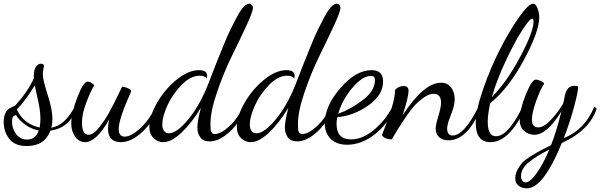

<svg xmlns="http://www.w3.org/2000/svg" viewBox="-40 -740 3252 1040"><path d="M-20 -80Q-20 -107 -11.5 -125.5Q-3 -144 7.5 -150.5Q18 -157 29.5 -162Q41 -167 44 -170Q108 -240 143 -315V-327Q143 -361 154.5 -378Q166 -395 182 -395Q198 -395 198 -382Q198 -380 195 -366Q192 -352 192 -338Q192 -308 218 -227Q244 -146 244 -97Q244 -70 238 -48Q312 -61 364 -161L373 -151Q338 -48 233 -32Q202 51 105 51Q40 51 10 12Q-20 -27 -20 -80ZM179 -96Q179 -124 174 -155Q169 -186 160 -223.5Q151 -261 148 -277Q97 -193 51 -147Q88 -68 175 -49Q179 -75 179 -96ZM107 16Q153 16 170 -33Q130 -41 97 -64.5Q64 -88 47 -116Q25 -115 25 -81Q25 -43 47.5 -13.5Q70 16 107 16Z M622 -271Q670 -262 670 -245Q670 -242 653 -204.5Q636 -167 619.5 -118Q603 -69 603 -40Q603 0 636 0Q670 0 719 -44.5Q768 -89 803 -162L816 -153Q784 -73 726.5 -21.5Q669 30 615 30Q545 30 545 -44Q545 -64 552 -94Q482 30 421 30Q388 30 367 0.5Q346 -29 346 -71Q346 -128 379 -213Q412 -298 434 -298Q453 -298 471 -278Q450 -245 427 -183.5Q404 -122 404 -77Q404 -10 440 -10Q453 -10 467.5 -20Q482 -30 497 -49.5Q512 -69 525.5 -88.5Q539 -108 554.5 -137Q570 -166 580 -185.5Q590 -205 603.5 -233.5Q617 -262 622 -271Z M1080 -315Q1069 -330 1042 -330Q992 -330 943 -279.5Q894 -229 866.5 -168Q839 -107 839 -66Q839 -44 848.5 -31Q858 -18 875 -18Q918 -18 981.5 -95.5Q1045 -173 1091 -293Q1116 -358 1130 -393.5Q1144 -429 1168 -488Q1192 -547 1208.5 -580.5Q1225 -614 1244.5 -650.5Q1264 -687 1280.5 -703.5Q1297 -720 1310 -720Q1318 -720 1324 -713.5Q1330 -707 1330 -697Q1330 -677 1294 -599.5Q1258 -522 1215 -434.5Q1172 -347 1136 -242Q1100 -137 1100 -70Q1100 -47 1101 -37.5Q1102 -28 1107 -21Q1112 -14 1123 -14Q1156 -14 1201.5 -55.5Q1247 -97 1277 -162L1289 -153Q1260 -77 1203.5 -25.5Q1147 26 1095 26Q1061 26 1045 4Q1029 -18 1029 -49Q1029 -83 1048 -156Q997 -72 942.5 -21Q888 30 844 30Q815 30 792 8.5Q769 -13 769 -54Q769 -109 809.5 -181Q850 -253 914.5 -306.5Q979 -360 1038 -360Q1082 -360 1082 -329Q1082 -325 1080 -315Z M1554 -315Q1543 -330 1516 -330Q1466 -330 1417 -279.5Q1368 -229 1340.5 -168Q1313 -107 1313 -66Q1313 -44 1322.5 -31Q1332 -18 1349 -18Q1392 -18 1455.5 -95.5Q1519 -173 1565 -293Q1590 -358 1604 -393.5Q1618 -429 1642 -488Q1666 -547 1682.5 -580.5Q1699 -614 1718.5 -650.5Q1738 -687 1754.5 -703.5Q1771 -720 1784 -720Q1792 -720 1798 -713.5Q1804 -707 1804 -697Q1804 -677 1768 -599.5Q1732 -522 1689 -434.5Q1646 -347 1610 -242Q1574 -137 1574 -70Q1574 -47 1575 -37.5Q1576 -28 1581 -21Q1586 -14 1597 -14Q1630 -14 1675.5 -55.5Q1721 -97 1751 -162L1763 -153Q1734 -77 1677.5 -25.5Q1621 26 1569 26Q1535 26 1519 4Q1503 -18 1503 -49Q1503 -83 1522 -156Q1471 -72 1416.5 -21Q1362 30 1318 30Q1289 30 1266 8.5Q1243 -13 1243 -54Q1243 -109 1283.5 -181Q1324 -253 1388.5 -306.5Q1453 -360 1512 -360Q1556 -360 1556 -329Q1556 -325 1554 -315Z M2035 -299Q2035 -226 1957 -170Q1879 -114 1787 -105Q1783 -88 1783 -69Q1783 15 1862 15Q1923 15 1985 -36Q2047 -87 2086 -162L2098 -153Q2058 -64 1987 -10Q1916 44 1841 44Q1782 44 1750.5 11.5Q1719 -21 1719 -72Q1719 -164 1803 -262Q1887 -360 1973 -360Q2035 -360 2035 -299ZM1970 -329Q1923 -329 1868 -263.5Q1813 -198 1792 -124Q1862 -149 1926.5 -199Q1991 -249 1991 -306Q1991 -329 1970 -329Z M2029 -7Q2029 -10 2046.5 -54Q2064 -98 2082 -156.5Q2100 -215 2100 -253Q2119 -274 2146 -274Q2173 -274 2173 -248Q2173 -214 2141 -116Q2256 -292 2349 -292Q2385 -292 2404 -265.5Q2423 -239 2423 -202Q2423 -169 2402.5 -118Q2382 -67 2382 -44Q2382 -6 2412 -6Q2474 -6 2552 -162L2563 -149Q2491 20 2390 20Q2356 20 2338 2.5Q2320 -15 2320 -44Q2320 -64 2334.5 -111.5Q2349 -159 2349 -183Q2349 -232 2309 -232Q2285 -232 2257.5 -213Q2230 -194 2209 -172Q2188 -150 2159.5 -108Q2131 -66 2118.5 -46Q2106 -26 2082 15Q2045 15 2029 -7Z M2881 -646Q2881 -571 2799 -417.5Q2717 -264 2615 -180Q2602 -122 2602 -79Q2602 -2 2646 -2Q2683 -2 2721.5 -49Q2760 -96 2790 -162L2805 -154Q2719 30 2617 30Q2537 30 2537 -73Q2537 -141 2576 -254.5Q2615 -368 2666.5 -469.5Q2718 -571 2770.5 -645.5Q2823 -720 2848 -720Q2862 -720 2871.5 -695Q2881 -670 2881 -646ZM2843 -639Q2829 -639 2787.5 -574.5Q2746 -510 2698 -407Q2650 -304 2624 -214Q2706 -297 2778 -432.5Q2850 -568 2850 -623Q2850 -639 2843 -639Z M3092 -272Q3092 -245 3069.5 -161Q3047 -77 3014 8Q3127 -36 3179 -162L3192 -152Q3155 -35 3003 35Q2903 280 2814 280Q2787 280 2769 266Q2751 252 2751 227Q2751 202 2763 179.5Q2775 157 2788.5 142Q2802 127 2834.5 106.5Q2867 86 2884.5 77Q2902 68 2945 46Q2975 -31 3001 -137Q2923 -10 2855 -10Q2823 -10 2799 -31Q2775 -52 2775 -91Q2775 -146 2808 -227.5Q2841 -309 2863 -309Q2872 -309 2889.5 -301.5Q2907 -294 2907 -286Q2887 -257 2864 -192.5Q2841 -128 2841 -90Q2841 -50 2877 -50Q2904 -50 2940.5 -87Q2977 -124 3010 -178Q3015 -195 3020 -224Q3031 -275 3071 -275Q3080 -275 3092 -272ZM2809 248Q2820 248 2838 232Q2856 216 2883 173.5Q2910 131 2935 70Q2895 91 2874.5 103.5Q2854 116 2829 135Q2804 154 2793 174Q2782 194 2782 218Q2782 228 2789 238Q2796 248 2809 248Z"/></svg>

Font: Dancing Script
Style: Regular
Weight: 400
Designer: Pablo Impallari
Foundry: Pablo Impallari. www.impallari.com
Version: Version 1.002